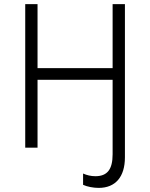

<svg xmlns="http://www.w3.org/2000/svg" viewBox="-20 -720 732 936"><path d="M529 32C529 106 503 139 445 139C423 139 403 134 385 126V181C404 190 435 196 461 196C543 196 589 142 589 47V-700H529V-388H163V-700H103V0H163V-331H529Z"/></svg>

Font: Fixel Text Light
Style: Regular
Weight: 300
Width: 4
Designer: AlfaBravo + MacPaw
Foundry: Kyrylo Tkachov, Marchela Mozhyna, Serhii Makarenko, Maria Weinstein, Zakhar Kryvoshyya
Version: Version 1.211